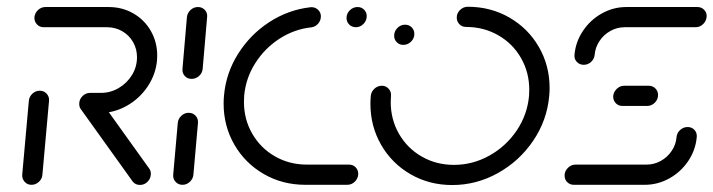

<svg xmlns="http://www.w3.org/2000/svg" viewBox="-20 -539 2081 560"><path d="M71.9 0Q59.6 0 51.9 -8.7Q44.1 -17.4 44.8 -29.6L64.1 -244.8Q65.2 -257 74.4 -265.7Q83.7 -274.4 95.9 -274.4Q108.1 -274.4 116.1 -265.7Q124.1 -257 123 -244.8L103.7 -29.6Q103 -17.4 93.5 -8.7Q84.1 0 71.9 0ZM420 -32.2Q420 -18.9 410.7 -9.3Q401.5 0.4 388.1 0.4Q374.8 0.4 367 -9.6L216.7 -219.3Q211.1 -225.9 211.1 -235.6Q211.1 -248.9 220.6 -258.5Q230 -268.1 243 -268.1Q249.6 -268.1 255.2 -265.4Q260.7 -262.6 264.4 -257.8L414.4 -48.5Q420 -41.9 420 -32.2ZM211.1 -236.3Q211.1 -249.3 220.6 -258.7Q230 -268.1 243 -268.1H274.8Q302.2 -268.1 326.5 -282.4Q350.7 -296.7 365.2 -320.6Q379.6 -344.4 379.6 -372.2Q379.6 -396.3 368.1 -416.3Q356.7 -436.3 336.5 -448Q316.3 -459.6 291.9 -459.6H107.4Q95.2 -459.6 87.4 -468.3Q79.6 -477 80.4 -489.3Q81.9 -501.5 91.1 -510Q100.4 -518.5 112.6 -518.5H296.7Q336.7 -518.5 369.1 -499.8Q401.5 -481.1 420 -448.7Q438.5 -416.3 438.5 -377Q438.5 -368.5 438.1 -364.1Q434.4 -321.9 410.4 -286.3Q386.3 -250.7 349.1 -230Q311.9 -209.3 270 -209.3H237.8Q226.3 -209.3 218.7 -217Q211.1 -224.8 211.1 -236.3Z M512.2 0Q500 0 492 -8.7Q484.1 -17.4 485.2 -29.6L498.5 -180.4Q499.6 -192.6 508.9 -201.3Q518.1 -210 530.4 -210Q542.6 -210 550.6 -201.3Q558.5 -192.6 557.4 -180.4L544.1 -29.6Q543 -17.4 533.7 -8.7Q524.4 0 512.2 0ZM538.9 -308.9Q526.7 -308.9 518.9 -317.4Q511.1 -325.9 512.2 -338.1L525.2 -489.3Q526.7 -501.5 535.9 -510Q545.2 -518.5 557.4 -518.5Q569.6 -518.5 577.6 -509.8Q585.6 -501.1 584.1 -489.3L571.1 -338.1Q570 -325.9 560.6 -317.4Q551.1 -308.9 538.9 -308.9Z M632.2 -237Q632.2 -248.5 633.3 -260Q638.9 -325.2 674.1 -381.5Q709.3 -437.8 764.8 -474.1Q820.4 -510.4 884.8 -517.8L888.5 -518.1Q899.6 -518.1 907.8 -510.4Q915.9 -502.6 915.9 -491.5Q915.9 -479.3 908.1 -470.2Q900.4 -461.1 888.5 -459.3Q838.5 -454.1 795.2 -426.1Q751.9 -398.1 724.3 -354.4Q696.7 -310.7 692.2 -260Q691.5 -247.4 691.5 -241.9Q691.5 -191.1 715.6 -149.3Q739.6 -107.4 781.7 -83.1Q823.7 -58.9 875.2 -58.9H998.1Q1009.6 -58.9 1017.2 -51.1Q1024.8 -43.3 1024.8 -32.2Q1024.8 -19.3 1015.4 -9.6Q1005.9 0 993 0H870.4Q803.7 0 749.3 -31.5Q694.8 -63 663.5 -117.2Q632.2 -171.5 632.2 -237ZM990.7 -486.7Q990.7 -499.6 1000.4 -509.1Q1010 -518.5 1023 -518.5Q1034.4 -518.5 1042 -510.7Q1049.6 -503 1049.6 -491.9Q1049.6 -478.9 1040.2 -469.3Q1030.7 -459.6 1017.8 -459.6Q1006.3 -459.6 998.5 -467.4Q990.7 -475.2 990.7 -486.7Z M1129.6 -434.8Q1129.6 -447.8 1139.1 -457.4Q1148.5 -467 1161.5 -467Q1173 -467 1180.7 -459.3Q1188.5 -451.5 1188.5 -440Q1188.5 -427 1178.9 -417.6Q1169.3 -408.1 1156.3 -408.1Q1144.8 -408.1 1137.2 -415.9Q1129.6 -423.7 1129.6 -434.8ZM1312.2 -487.8Q1312.2 -500.7 1321.9 -510Q1331.5 -519.3 1344.4 -519.3Q1411.1 -519.3 1465.7 -487.8Q1520.4 -456.3 1551.7 -402Q1583 -347.8 1583 -282.2Q1583 -271.1 1581.9 -259.3Q1575.6 -188.5 1535.4 -128.9Q1495.2 -69.3 1432.4 -34.3Q1369.6 0.7 1298.9 0.7Q1232.2 0.7 1177.6 -30.7Q1123 -62.2 1091.7 -116.5Q1060.4 -170.7 1060.4 -236.3Q1060.4 -247.8 1061.5 -259.3Q1062.6 -271.5 1072 -280.2Q1081.5 -288.9 1093.7 -288.9Q1105.6 -288.9 1113.5 -280.2Q1121.5 -271.5 1120.4 -259.3Q1119.6 -247.4 1119.6 -241.5Q1119.6 -190.7 1143.7 -148.7Q1167.8 -106.7 1210 -82.4Q1252.2 -58.1 1304.1 -58.1Q1358.9 -58.1 1407.4 -85.2Q1455.9 -112.2 1487 -158.3Q1518.1 -204.4 1523 -259.3Q1523.7 -271.1 1523.7 -277Q1523.7 -327.8 1499.6 -369.8Q1475.6 -411.9 1433.3 -436.1Q1391.1 -460.4 1339.3 -460.4Q1327.8 -460.4 1320 -468.3Q1312.2 -476.3 1312.2 -487.8Z M1985.6 -168.5Q1997.8 -168.5 2005.6 -160Q2013.3 -151.5 2012.2 -139.3Q2008.9 -101.5 1987.4 -69.4Q1965.9 -37.4 1932.2 -18.7Q1898.5 0 1860.7 0H1653.7Q1642.2 0 1634.4 -7.8Q1626.7 -15.6 1626.7 -27Q1626.7 -39.6 1636.3 -49.3Q1645.9 -58.9 1658.5 -58.9H1865.9Q1887.8 -58.9 1907.2 -69.6Q1926.7 -80.4 1939.1 -98.9Q1951.5 -117.4 1953.3 -139.3Q1954.4 -151.5 1963.9 -160Q1973.3 -168.5 1985.6 -168.5ZM1899.3 -261.9Q1899.3 -248.9 1889.8 -239.4Q1880.4 -230 1867.4 -230H1795.6Q1783.3 -230 1775.6 -238.5Q1767.8 -247 1768.5 -259.3Q1770 -271.5 1779.3 -280.2Q1788.5 -288.9 1800.7 -288.9H1872.2Q1883.7 -288.9 1891.5 -281.1Q1899.3 -273.3 1899.3 -261.9ZM1682.6 -350Q1670.4 -350 1662.4 -358.5Q1654.4 -367 1655.6 -379.3Q1658.9 -417 1680.4 -449.1Q1701.9 -481.1 1735.4 -499.8Q1768.9 -518.5 1806.7 -518.5H2014.1Q2025.6 -518.5 2033.3 -510.9Q2041.1 -503.3 2041.1 -492.6Q2041.1 -479.3 2031.5 -469.4Q2021.9 -459.6 2008.9 -459.6H1801.9Q1780 -459.6 1760.6 -448.9Q1741.1 -438.1 1728.7 -419.6Q1716.3 -401.1 1714.4 -379.3Q1713.3 -367 1704.1 -358.5Q1694.8 -350 1682.6 -350Z"/></svg>

Font: 26F Galaxy Sans Medium
Style: Italic
Weight: 500
Italic angle: -5°
Designer: C₂₉H₂₅N₃O₅
Version: Version 1.200